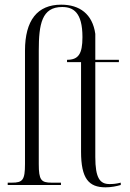

<svg xmlns="http://www.w3.org/2000/svg" viewBox="-20 -792 555 822"><path d="M432 10C457 10 480 5 497 0V-10C477 -5 464 -4 449 -4C408 -4 388 -29 388 -120V-526H489V-536H388V-647C376 -732 321 -772 242 -772C140 -772 87 -705 87 -575V-90C87 -21 77 -10 31 -10H13V0H241V-10H201C156 -10 146 -21 146 -90V-575C146 -689 159 -762 246 -762C293 -762 333 -740 333 -633C333 -560 315 -536 267 -536V-526H327V-143C327 -27 360 10 432 10Z"/></svg>

Font: Noto Serif Display ExtraCondensed Light
Style: Regular
Weight: 300
Width: 2
Designer: Monotype Design Team
Foundry: Monotype Imaging Inc.
Version: Version 2.009